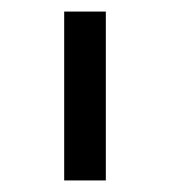

<svg xmlns="http://www.w3.org/2000/svg" viewBox="-20 -797 294 332"><path d="M163 -485H91V-777H163Z"/></svg>

Font: IBM Plex Sans JP
Style: Regular
Weight: 400
Designer: Mike Abbink; Paul van der Laan; Pieter van Rosmalen; Wujin Sim; Yejin Wi; Jinhee Kim; Boomi Park; Yona Kim; Kichan Ma
Foundry: Sandoll Inc.
Version: Version 1.000